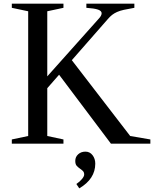

<svg xmlns="http://www.w3.org/2000/svg" viewBox="-20 -790 847 1056"><path d="M45 -23V0H329V-23L240 -42V-305L305 -379L590 0H807V-23L696 -42L375 -459L573 -685C581 -694.3 588.8 -702 596.5 -708C604.2 -714 613.2 -719.3 623.5 -724C633.8 -728.7 646.5 -732.7 661.5 -736C676.5 -739.3 695.7 -743 719 -747V-770H455V-747C485 -745 506.5 -741.7 519.5 -737C532.5 -732.3 539 -725.7 539 -717C539 -708.3 533.7 -698.3 523 -687L240 -370V-728L329 -747V-770H45V-747L135 -728V-42ZM400 222 416 246C474.7 211.3 504 166 504 110C504 92 499 76.5 489 63.5C479 50.5 466 44 450 44C434 44 420.7 48.8 410 58.5C399.3 68.2 394 80.3 394 95C394 107 396.5 115.8 401.5 121.5C406.5 127.2 412.2 132.2 418.5 136.5C424.8 140.8 430.5 145.3 435.5 150C440.5 154.7 443 161.3 443 170C443 176.7 439 184.8 431 194.5C423 204.2 412.7 213.3 400 222Z"/></svg>

Font: Libre Caslon Text
Style: Regular
Weight: 400
Designer: Pablo Impallari, Rodrigo Fuenzalida
Foundry: Pablo Impallari, Rodrigo Fuenzalida
Version: Version 1.000; ttfautohint (v0.93) -l 8 -r 50 -G 200 -x 14 -